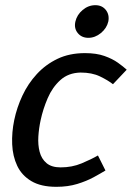

<svg xmlns="http://www.w3.org/2000/svg" viewBox="-20 -713 509 741"><path d="M197 8Q138 8 101 -14Q64 -36 46.5 -73Q29 -110 27 -156Q25 -202 35 -250Q45 -298 66.5 -344Q88 -390 122 -427Q156 -464 202 -486Q248 -508 308 -508Q352 -508 383 -497Q414 -486 435 -471Q456 -456 469 -444L416 -388Q397 -403 366 -418Q335 -433 291 -433Q244 -432 213 -404Q182 -376 164 -334Q146 -292 137 -250Q130 -218 128 -186Q126 -154 133 -127Q140 -100 159.5 -83.5Q179 -67 214 -67Q258 -67 295 -82.5Q332 -98 358 -113L387 -55Q369 -44 341.5 -29Q314 -14 278 -3Q242 8 198 8ZM321 -567Q295 -567 280 -585.5Q265 -604 271 -630Q277 -656 299 -674.5Q321 -693 348 -693Q374 -693 388.5 -674.5Q403 -656 398 -630Q392 -604 369.5 -585.5Q347 -567 321 -567Z"/></svg>

Font: Epunda Sans Medium
Style: Italic
Weight: 500
Italic angle: -12.0243°
Designer: Simon Atzbach
Foundry: typofactur
Version: Version 2.204; ttfautohint (v1.8.4.7-5d5b)